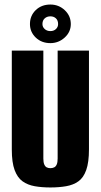

<svg xmlns="http://www.w3.org/2000/svg" viewBox="-20 -814 444 846"><path d="M202 12Q164 12 133 6.5Q102 1 79.5 -15Q57 -31 44.5 -64.5Q32 -98 32 -155V-591H171V-115Q171 -99 175 -89.5Q179 -80 186 -76.5Q193 -73 202 -73Q211 -73 218.5 -76.5Q226 -80 230 -89.5Q234 -99 234 -115V-591H372V-156Q372 -99 360 -65Q348 -31 325.5 -15Q303 1 271.5 6.5Q240 12 202 12ZM202 -624Q163 -624 137.5 -648.5Q112 -673 112 -708Q112 -745 137.5 -769.5Q163 -794 202 -794Q239 -794 265.5 -769Q292 -744 292 -708Q292 -673 265 -648.5Q238 -624 202 -624ZM202 -677Q217 -677 226.5 -686Q236 -695 236 -708Q236 -724 226.5 -733Q217 -742 202 -742Q187 -742 177 -733Q167 -724 167 -708Q167 -695 177 -686Q187 -677 202 -677Z"/></svg>

Font: Alumni Sans Thin ExtraBold
Style: Regular
Weight: 800
Version: Version 1.018